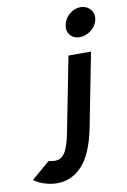

<svg xmlns="http://www.w3.org/2000/svg" viewBox="-223 -704 601 906"><g transform="rotate(-10 77.0 -250.5)"><path d="M-134 114C-100 142 16 185 97 95C129 60 155 4 172 -82L241 -435H133L63 -78C45 15 22 43 -15 43C-25 43 -34 41 -46 39ZM145 -580C137 -541 162 -511 201 -511C239 -511 279 -540 287 -580C295 -620 266 -650 228 -650C189 -650 153 -619 145 -580Z"/></g></svg>

Font: Charger Eco
Style: Obl
Weight: 1000
Designer: Jasper
Foundry: Cannot Into Space Fonts
Version: Version 1.1